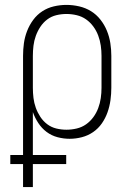

<svg xmlns="http://www.w3.org/2000/svg" viewBox="-20 -558 540 783"><path d="M74 205V111H22V74H74V-330Q74 -356 77.5 -381.5Q81 -407 90.5 -431.5Q100 -456 115.5 -477Q131 -498 152.5 -512Q174 -526 199.5 -532Q225 -538 251 -538Q277 -538 303 -532Q329 -526 351 -512.5Q373 -499 389.5 -478Q406 -457 416 -432.5Q426 -408 430 -382Q434 -356 434 -330V-200Q434 -175 430.5 -149.5Q427 -124 418.5 -100Q410 -76 395.5 -55Q381 -34 360 -19.5Q339 -5 314 1.5Q289 8 264 8Q239 8 214.5 1.5Q190 -5 170 -20Q150 -35 136 -56.5Q122 -78 114 -101V74H250V111H114V205ZM251 -29Q272 -29 293 -34Q314 -39 331 -51Q348 -63 360.5 -80Q373 -97 380.5 -117Q388 -137 391 -158Q394 -179 394 -200V-330Q394 -351 391 -372Q388 -393 380.5 -413Q373 -433 360.5 -450Q348 -467 331 -479Q314 -491 293 -496Q272 -501 251 -501Q230 -501 209.5 -496Q189 -491 172.5 -478.5Q156 -466 144.5 -448.5Q133 -431 126 -411.5Q119 -392 116.5 -371.5Q114 -351 114 -330V-200Q114 -179 116.5 -158.5Q119 -138 126 -118.5Q133 -99 144.5 -81.5Q156 -64 172.5 -51.5Q189 -39 209.5 -34Q230 -29 251 -29Z"/></svg>

Font: Iosevka Slab Extralight
Style: Regular
Weight: 200
Monospace: yes
Designer: Belleve Invis
Foundry: Belleve Invis
Version: Version 11.1.1; ttfautohint (v1.8.3)